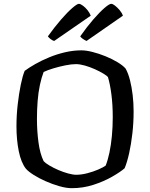

<svg xmlns="http://www.w3.org/2000/svg" viewBox="-20 -983 784 1003"><path d="M355 0Q326 0 289.5 -10.5Q253 -21 218 -36.5Q183 -52 155.5 -69.5Q128 -87 115 -102Q90 -134 78 -193.5Q66 -253 66 -323Q66 -381 72.5 -437.5Q79 -494 88.5 -540.5Q98 -587 109 -613Q132 -630 164.5 -648.5Q197 -667 237 -683.5Q277 -700 320 -710Q363 -720 405 -720Q430 -720 463.5 -711.5Q497 -703 531.5 -689Q566 -675 594 -658Q622 -641 636 -625Q650 -600 659 -564.5Q668 -529 673 -487Q678 -445 678 -400Q678 -342 671.5 -285.5Q665 -229 654.5 -182Q644 -135 631 -104Q608 -84 565 -59.5Q522 -35 468 -17.5Q414 0 355 0ZM378 -70Q405 -70 436 -78Q467 -86 493.5 -97.5Q520 -109 532 -118Q543 -145 551.5 -185Q560 -225 564.5 -272.5Q569 -320 569 -371Q569 -435 562 -489.5Q555 -544 544 -580Q539 -587 520 -598.5Q501 -610 475.5 -621.5Q450 -633 423.5 -640.5Q397 -648 377 -648Q353 -648 321 -641.5Q289 -635 259 -626Q229 -617 208 -607Q197 -579 188.5 -539.5Q180 -500 176.5 -454Q173 -408 173 -362Q173 -299 181 -239.5Q189 -180 208 -141Q217 -131 238 -118.5Q259 -106 284.5 -95Q310 -84 335.5 -77Q361 -70 378 -70ZM432 -769Q421 -774 412 -780.5Q403 -787 399 -793Q434 -843 467.5 -881.5Q501 -920 526 -941.5Q551 -963 561 -963Q569 -963 581 -953.5Q593 -944 605 -930Q617 -916 622 -901ZM263 -769Q255 -771 245.5 -778Q236 -785 230 -793Q266 -843 299 -881Q332 -919 357.5 -941Q383 -963 392 -963Q400 -963 413 -953.5Q426 -944 437.5 -929.5Q449 -915 454 -901Z"/></svg>

Font: Texturina 12pt
Style: Regular
Weight: 400
Designer: Guillermo Torres Carreño
Foundry: Omnibus-Type
Version: Version 1.002